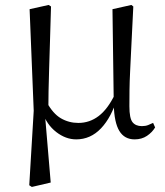

<svg xmlns="http://www.w3.org/2000/svg" viewBox="-20 -548 666 775"><path d="M98.1 199.8 116.1 -100.8 99.5 -510.9 176.5 -528 185.9 -521.8Q183.7 -440.4 181.7 -378.9Q179.7 -317.5 178.3 -269.3Q176.9 -221.2 176 -181.2Q175.1 -141.2 175.1 -101.7L161.7 -82.8L184.7 188.8L108.5 206.6ZM523.5 14.6Q482.5 14.6 461.8 -19.3Q441.1 -53.3 439.2 -125.3V-128.5L434 -510.9L510.3 -528L518.1 -521.8Q513.7 -435.6 510.7 -372.5Q507.7 -309.5 505.4 -263.6Q503.1 -217.8 502.7 -183.5Q502.3 -149.2 502.3 -119.2Q502.3 -70.5 515 -54.7Q527.7 -38.9 552.7 -38.9Q567.1 -38.9 577.8 -43.1Q588.4 -47.3 598 -52L606.1 -33.6Q594.2 -13.7 573.1 0.5Q552 14.6 523.5 14.6ZM287.6 14.6Q245.3 14.6 206.7 -15.3Q168.1 -45.3 150.7 -96.8H148.5L167.8 -136.8Q193.6 -89.2 225.8 -70.5Q258.1 -51.8 296.3 -51.8Q341.9 -51.8 378.6 -79.9Q415.3 -108 444 -167.6L456.6 -155.4H454.2Q430.3 -74.8 387.9 -30.1Q345.5 14.6 287.6 14.6Z"/></svg>

Font: Early Summer Mincho VF
Style: Regular
Weight: 250
Designer: GuiWonder
Version: Version 1.002